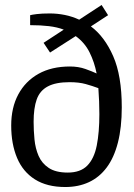

<svg xmlns="http://www.w3.org/2000/svg" viewBox="-20 -742 537 771"><path d="M242 9Q169 9 120.5 -21.5Q72 -52 48.5 -108Q25 -164 25 -238Q25 -310 53.5 -363Q82 -416 134.5 -445.5Q187 -475 261 -475Q295 -475 323 -465Q351 -455 368 -447Q359 -493 339.5 -532Q320 -571 284 -597L181 -531L155 -570L236 -623Q210 -633 176.5 -637Q143 -641 101 -641V-681Q108 -683 128 -685.5Q148 -688 180 -688Q210 -688 240 -682Q270 -676 298 -663L388 -722L414 -681L345 -636Q400 -595 434.5 -516.5Q469 -438 469 -311Q469 -230 453.5 -169.5Q438 -109 408.5 -69.5Q379 -30 337 -10.5Q295 9 242 9ZM252 -49Q303 -49 330.5 -77Q358 -105 368.5 -157.5Q379 -210 379 -284Q379 -310 378 -335Q377 -360 375 -388Q351 -397 324 -404.5Q297 -412 259 -412Q204 -412 172 -395Q140 -378 127.5 -343Q115 -308 115 -253Q115 -218 118.5 -182Q122 -146 135 -116Q148 -86 176 -67.5Q204 -49 252 -49Z"/></svg>

Font: Faustina
Style: Regular
Weight: 400
Designer: Alfonso Garcia
Foundry: http://www.omnibus-type.com
Version: Version 1.200